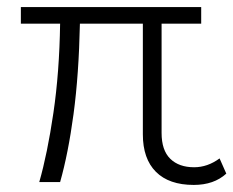

<svg xmlns="http://www.w3.org/2000/svg" viewBox="-20 -515 660 543"><path d="M150 0H91Q114 -80 131 -195.5Q148 -311 150 -448H39V-495H549V-448H437V-139Q437 -90 461.5 -66Q486 -42 529 -42Q567 -42 601 -67L620 -24Q585 8 528 8Q458 8 421 -29Q384 -66 384 -135V-448H206Q203 -304 188 -192.5Q173 -81 150 0Z"/></svg>

Font: Livvic Light
Style: Regular
Weight: 300
Designer: Jacques Le Bailly, Baron von Fonthausen
Version: Version 1.001; ttfautohint (v1.8.2)